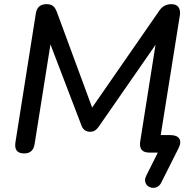

<svg xmlns="http://www.w3.org/2000/svg" viewBox="-20 -732 941 921"><path d="M755 141Q746 161 730 166.5Q714 172 699 166Q684 160 678 145Q672 130 682 110L737 0H697Q643 0 653 -56L726 -517L454 -125Q445 -112 435.5 -106Q426 -100 412 -100Q381 -100 370 -132L222 -519L146 -41Q139 4 96 4Q46 4 54 -49L152 -668Q159 -712 203 -712Q223 -712 234 -703.5Q245 -695 253 -674L422 -216L745 -682Q766 -712 802 -712Q825 -712 835.5 -698.5Q846 -685 843 -660L751 -84H797Q828 -84 839.5 -67.5Q851 -51 837 -22Z"/></svg>

Font: Nunito SemiBold
Style: Italic
Weight: 600
Italic angle: -9°
Designer: Vernon Adams
Foundry: Vernon Adams
Version: Version 3.601; ttfautohint (v1.8.2.53-6de2)